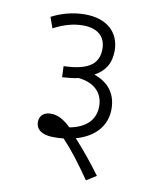

<svg xmlns="http://www.w3.org/2000/svg" viewBox="-80 -693 660 822"><g transform="rotate(10 250.0 -282.5)"><path d="M79 -596 96 -549C142 -573 182 -584 224 -584C284 -584 322 -555 322 -499C322 -439 286 -401 171 -398L173 -350C202 -352 224 -354 243 -359C312 -352 351 -313 351 -255C351 -199 316 -158 241 -144C205 -178 180 -188 153 -188C125 -188 104 -173 104 -143C104 -114 128 -91 179 -91C195 -91 210 -91 225 -93C264 -52 303 -1 350 67L393 40C357 -9 314 -62 276 -103C359 -126 405 -181 405 -252C405 -315 373 -363 307 -385C351 -409 375 -445 375 -500C375 -581 318 -632 224 -632C166 -632 118 -616 79 -596Z"/></g></svg>

Font: Noto Sans SemiCondensed Light
Style: Regular
Weight: 300
Width: 4
Designer: Monotype Design Team
Foundry: Monotype Imaging Inc.
Version: Version 2.013